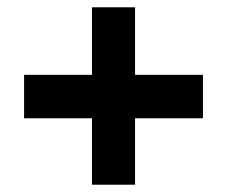

<svg xmlns="http://www.w3.org/2000/svg" viewBox="-20 -617 623 526"><path d="M350 -412V-597H232V-412H46V-293H232V-111H350V-293H536V-412Z"/></svg>

Font: Noto Sans Lao UI ExtBd
Style: Regular
Weight: 800
Designer: Monotype Design Team
Foundry: Monotype Imaging Inc.
Version: Version 2.000